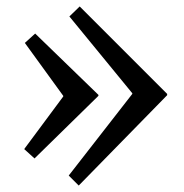

<svg xmlns="http://www.w3.org/2000/svg" viewBox="-20 -568 570 595"><path d="M224 7 193 -24 390 -277V-279L195 -517L227 -548L498 -277V-273ZM87 -77 55 -106 176 -269V-271L57 -435L89 -464L285 -274V-271Z"/></svg>

Font: Lora
Style: Regular
Weight: 400
Designer: Olga Karpushina, Alexei Vanyashin (Cyrillic)
Foundry: Cyreal
Version: Version 3.005; ttfautohint (v1.8.4.7-5d5b)